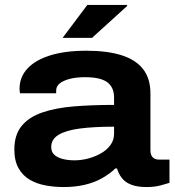

<svg xmlns="http://www.w3.org/2000/svg" viewBox="-20 -744 707 776"><path d="M237 12Q200 12 164.5 5.5Q129 -1 100.5 -17.5Q72 -34 55 -64Q38 -94 38 -140Q38 -199 67.5 -235Q97 -271 151 -289.5Q205 -308 278.5 -314Q352 -320 441 -320V-350Q441 -377 429 -395.5Q417 -414 391.5 -423Q366 -432 324 -432Q287 -432 261 -425Q235 -418 221 -406.5Q207 -395 207 -378V-367H61Q60 -371 59.5 -375.5Q59 -380 59 -385Q59 -432 90.5 -466.5Q122 -501 182.5 -520Q243 -539 329 -539Q413 -539 470.5 -521Q528 -503 558 -465Q588 -427 588 -366V-136Q588 -118 597 -108.5Q606 -99 622 -99H665V-5Q653 -1 628.5 5.5Q604 12 573 12Q535 12 510.5 2.5Q486 -7 472.5 -24.5Q459 -42 453 -63H446Q423 -41 392 -23.5Q361 -6 322 3Q283 12 237 12ZM281 -96Q309 -96 337 -103.5Q365 -111 388.5 -124.5Q412 -138 426.5 -158Q441 -178 441 -203V-232Q359 -232 302.5 -224.5Q246 -217 216.5 -199Q187 -181 187 -150Q187 -130 199.5 -118.5Q212 -107 233.5 -101.5Q255 -96 281 -96ZM233 -591 333 -724H493L494 -720L352 -591Z"/></svg>

Font: Archivo SemiExpanded
Style: Bold
Weight: 700
Width: 6
Designer: Hector Gatti
Foundry: Omnibus-Type
Version: Version 2.001